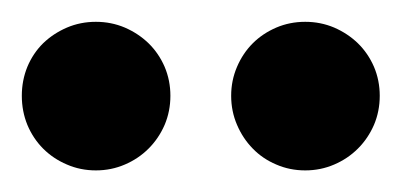

<svg xmlns="http://www.w3.org/2000/svg" viewBox="-20 -727 368 176"><path d="M328.1 -639.2Q328.1 -653.3 322.8 -665.8Q317.4 -678.2 308.1 -687.3Q298.8 -696.3 286.4 -701.7Q273.9 -707 259.8 -707Q245.6 -707 233.2 -701.7Q220.7 -696.3 211.7 -687.3Q202.6 -678.2 197.3 -665.8Q191.9 -653.3 191.9 -639.2Q191.9 -625 197.3 -612.5Q202.6 -600.1 211.7 -590.8Q220.7 -581.5 233.2 -576.2Q245.6 -570.8 259.8 -570.8Q273.9 -570.8 286.4 -576.2Q298.8 -581.5 308.1 -590.8Q317.4 -600.1 322.8 -612.5Q328.1 -625 328.1 -639.2ZM136.2 -639.2Q136.2 -653.3 130.9 -665.8Q125.5 -678.2 116.2 -687.3Q106.9 -696.3 94.5 -701.7Q82 -707 67.9 -707Q53.7 -707 41.3 -701.7Q28.8 -696.3 19.5 -687.3Q10.3 -678.2 5.1 -665.8Q0 -653.3 0 -639.2Q0 -625 5.1 -612.5Q10.3 -600.1 19.5 -590.8Q28.8 -581.5 41.3 -576.2Q53.7 -570.8 67.9 -570.8Q82 -570.8 94.5 -576.2Q106.9 -581.5 116.2 -590.8Q125.5 -600.1 130.9 -612.5Q136.2 -625 136.2 -639.2Z"/></svg>

Font: Galatia SIL
Style: Bold
Weight: 700
Designer: Development by SIL's NRSI team
Version: Version 2.1